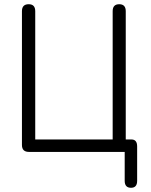

<svg xmlns="http://www.w3.org/2000/svg" viewBox="-20 -720 715 910"><path d="M601 170Q571 170 571 137V0H117Q84 0 84 -33V-667Q84 -700 116 -700Q147 -700 147 -667V-59H514V-667Q514 -700 545 -700Q576 -700 576 -667V-59H603Q630 -59 630 -26V137Q630 170 601 170Z"/></svg>

Font: Zen Maru Gothic
Style: Regular
Weight: 400
Designer: Yoshimichi Ohira
Foundry: Positype
Version: Version 1.002